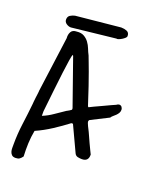

<svg xmlns="http://www.w3.org/2000/svg" viewBox="-151 -906 799 992"><g transform="rotate(20 248.5 -410.0)"><path d="M24.4 -61.5Q24.4 -120.1 32.2 -177.7Q40 -235.4 45.9 -293Q45.9 -295.9 46.9 -306.2Q47.9 -316.4 49.3 -328.1Q50.8 -339.8 52.2 -350.1Q53.7 -360.4 53.7 -363.3V-367.2L94.7 -671.9Q92.8 -691.4 101.1 -706.5Q109.4 -721.7 131.8 -721.7Q156.2 -724.6 172.4 -715.3Q188.5 -706.1 199.2 -691.4Q210 -676.8 216.8 -659.2Q223.6 -641.6 231.4 -627Q236.3 -613.3 243.7 -594.7Q251 -576.2 261.2 -547.9Q271.5 -519.5 285.6 -478.5Q299.8 -437.5 318.4 -378.9L322.3 -375Q329.1 -378.9 348.1 -387.7Q367.2 -396.5 388.2 -406.2Q409.2 -416 427.7 -424.8Q446.3 -433.6 454.1 -436.5Q455.1 -438.5 459.5 -439.9Q463.9 -441.4 465.8 -442.4H467.8Q477.5 -442.4 482.4 -435.1Q487.3 -427.7 487.3 -420.9Q487.3 -410.2 482.4 -402.3Q477.5 -394.5 471.2 -388.2Q464.8 -381.8 457.5 -376Q450.2 -370.1 446.3 -363.3L349.6 -314.5Q345.7 -309.6 345.7 -306.6Q345.7 -298.8 354 -282.2Q362.3 -265.6 367.2 -255.9Q370.1 -250 377 -234.4Q383.8 -218.8 391.6 -202.1Q399.4 -185.5 406.7 -170.4Q414.1 -155.3 417 -149.4V-146.5Q417 -111.3 381.8 -111.3Q371.1 -111.3 359.4 -113.8Q347.7 -116.2 341.8 -127.9L276.4 -267.6H267.6Q230.5 -239.3 188.5 -211.9Q146.5 -184.6 102.5 -165Q95.7 -129.9 94.2 -93.8Q92.8 -57.6 94.7 -21.5Q86.9 -10.7 79.1 -5.4Q71.3 0 57.6 0Q43.9 0 37.1 -6.3Q30.3 -12.7 27.3 -22Q24.4 -31.2 24.4 -42Q24.4 -52.7 24.4 -61.5ZM111.3 -251Q140.6 -262.7 168.5 -282.2Q196.3 -301.8 221.7 -318.4Q224.6 -320.3 229 -322.3Q233.4 -324.2 237.3 -327.1Q241.2 -330.1 247.1 -334V-341.8L157.2 -597.7L153.3 -601.6Q150.4 -595.7 146 -568.4Q141.6 -541 136.2 -497.6Q130.9 -454.1 124.5 -397.5Q118.2 -340.8 111.3 -276.4ZM58.6 -761.7Q58.6 -778.3 70.3 -785.6Q82 -793 95.7 -795.9L340.8 -820.3Q357.4 -820.3 372.1 -814.5Q386.7 -808.6 386.7 -789.1Q386.7 -784.2 380.4 -778.3Q374 -772.5 366.2 -767.6Q358.4 -762.7 349.6 -759.3Q340.8 -755.9 336.9 -757.8L95.7 -731.4Q83 -731.4 70.8 -739.7Q58.6 -748 58.6 -761.7Z"/></g></svg>

Font: Covered By Your Grace
Style: Regular
Weight: 400
Designer: Kimberly Geswein
Foundry: Kimberly Geswein
Version: Version 1.0